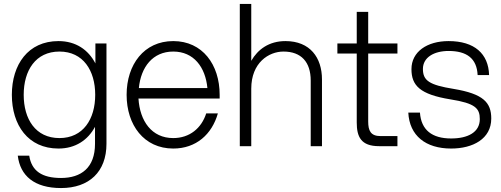

<svg xmlns="http://www.w3.org/2000/svg" viewBox="-20 -740 2536 972"><path d="M289 212C431 212 519 130 519 -12V-520H463V-419C427 -488 364 -532 276 -532C122 -532 40 -413 40 -260C40 -107 122 12 276 12C362 12 425 -31 461 -98V-12C461 109 391 161 289 161C193 161 140 126 128 48H70C82 149 153 212 289 212ZM100 -260C100 -383 160 -479 281 -479C401 -479 462 -383 462 -260C462 -137 401 -41 281 -41C160 -41 100 -137 100 -260Z M857 12C973 12 1053 -60 1083 -166H1024C1000 -91 940 -41 857 -41C748 -41 688 -127 681 -241H1092V-260C1092 -413 1005 -532 857 -532C709 -532 621 -413 621 -260C621 -107 709 12 857 12ZM683 -294C693 -400 753 -479 857 -479C961 -479 1020 -400 1030 -294Z M1194 0H1252V-291C1252 -423 1341 -479 1415 -479C1505 -479 1553 -426 1553 -332V0H1610V-338C1610 -448 1550 -532 1425 -532C1342 -532 1285 -490 1252 -432V-720H1194Z M1786 -680V-520H1688V-469H1786V-120C1786 -48 1807 0 1899 0H1992V-51H1907C1856 -51 1844 -79 1844 -125V-469H1992V-520H1844V-680Z M2264 12C2374 12 2467 -37 2467 -140C2467 -221 2427 -265 2276 -290C2153 -310 2121 -332 2121 -391C2121 -450 2178 -482 2251 -482C2342 -482 2394 -445 2398 -360H2456C2453 -468 2382 -532 2251 -532C2142 -532 2063 -478 2063 -390C2063 -307 2106 -262 2260 -237C2387 -217 2409 -191 2409 -137C2409 -70 2348 -39 2264 -39C2167 -39 2112 -82 2106 -170H2047C2053 -53 2135 12 2264 12Z"/></svg>

Font: Aspekta 250
Style: Regular
Weight: 250
Designer: Ivo Dolenc
Version: Version 2.000